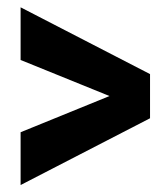

<svg xmlns="http://www.w3.org/2000/svg" viewBox="-20 -510 463 533"><path d="M37.2 3.7 396.5 -181.7V-304.3L37.2 -489.7V-343.5L284 -243.4L37.2 -142.9Z"/></svg>

Font: Anybody Thin
Style: Regular
Weight: 100
Designer: Tyler Finck
Foundry: Etcetera Type Company
Version: Version 1.114;gftools[0.9.25]